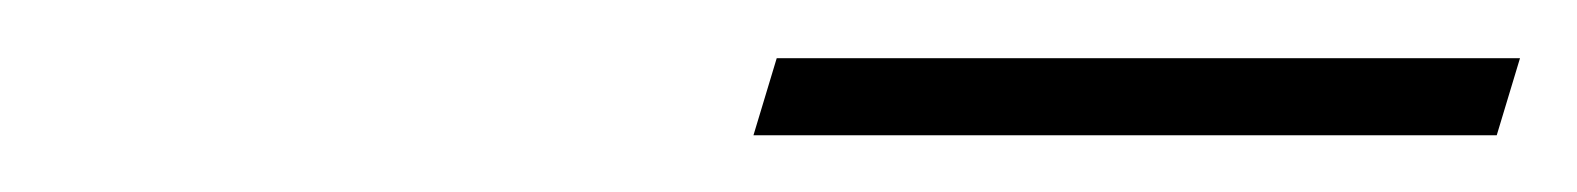

<svg xmlns="http://www.w3.org/2000/svg" viewBox="-20 -684 542 66"><path d="M239 -637.5 247 -664H502.5L494.5 -637.5Z"/></svg>

Font: Newsreader Display ExtraLight
Style: Italic
Weight: 275
Italic angle: -17°
Designer: Hugues Gentile
Foundry: Production Type
Version: Version 1.002